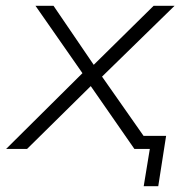

<svg xmlns="http://www.w3.org/2000/svg" viewBox="-20 -512 636 660"><path d="M474 128 495 0H457L464 -45H551L524 128ZM1 0 271 -268 277 -241 102 -492H164L303 -288H301L508 -492H580L326 -244L320 -264L505 0H442L292 -216L293 -217L73 0Z"/></svg>

Font: Nunito Sans 7pt SemiExpanded ExtraLight
Style: Italic
Weight: 250
Width: 6
Italic angle: -9°
Designer: Vernon Adams
Foundry: Vernon Adams
Version: Version 3.101;gftools[0.9.27]